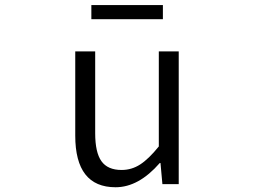

<svg xmlns="http://www.w3.org/2000/svg" viewBox="-20 -749 1040 781"><path d="M450.2 12.7Q286.1 12.7 286.1 -197.3V-540H367.2V-207Q367.2 -128.9 392.6 -93.3Q418 -57.6 474.6 -57.6Q515.6 -57.6 550.3 -80.1Q585 -102.5 626 -153.3V-540H707V0H640.6L632.8 -85.9H629.9Q543.9 12.7 450.2 12.7ZM351.6 -670.9V-728.5H642.6V-670.9Z"/></svg>

Font: Gen Shin Gothic Monospace Normal
Style: Regular
Weight: 350
Designer: [Source Han Sans]
Ryoko NISHIZUKA  (kana & ideographs); Paul D. Hunt (Latin, Greek & Cyrillic); Wenlong ZHANG  (bopomofo
Version: Version 1.002.20150607